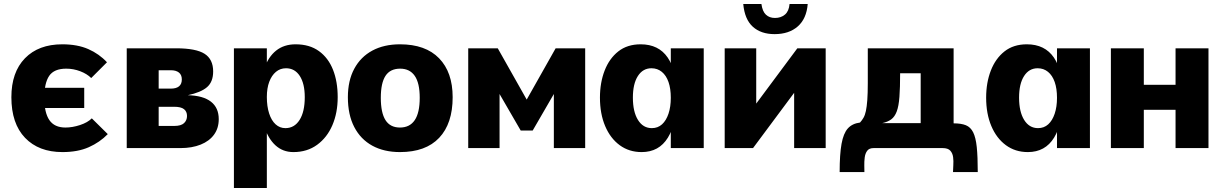

<svg xmlns="http://www.w3.org/2000/svg" viewBox="-20 -742 6127 962"><path d="M293 20Q174 20 105.5 -51.5Q37 -123 37 -255Q37 -380 105 -450Q173 -520 292 -520Q368 -520 422.5 -496Q477 -472 516 -430L437 -351Q416 -372 382 -385Q348 -398 312 -398Q251 -398 226.5 -362Q202 -326 202 -252Q202 -177 227.5 -140Q253 -103 308 -103Q343 -103 381 -115.5Q419 -128 440 -149L520 -70Q480 -29 425 -4.5Q370 20 293 20ZM402 -201H131V-302H402Z M615 -500H862Q962 -500 1005 -472.5Q1048 -445 1048 -384Q1048 -332 1017.5 -305.5Q987 -279 921 -265Q998 -263 1037 -232.5Q1076 -202 1076 -145Q1076 -100 1052.5 -67.5Q1029 -35 985.5 -17.5Q942 0 884 0H615ZM836 -298Q863 -298 877 -309.5Q891 -321 891 -344Q891 -367 876.5 -378.5Q862 -390 837 -390H775V-298ZM853 -111Q887 -111 902 -125Q917 -139 917 -161Q917 -183 902 -195Q887 -207 853 -207H775V-111Z M1152 -500H1317V200H1152ZM1450 20Q1397 20 1360 -14Q1323 -48 1303.5 -110Q1284 -172 1284 -255Q1284 -339 1304 -398Q1324 -457 1363.5 -488.5Q1403 -520 1461 -520Q1531 -520 1578 -486Q1625 -452 1648.5 -392.5Q1672 -333 1672 -255Q1672 -177 1645.5 -115Q1619 -53 1569 -16.5Q1519 20 1450 20ZM1410 -100Q1455 -100 1481 -141Q1507 -182 1507 -255Q1507 -323 1482 -361.5Q1457 -400 1413 -400Q1384 -400 1362.5 -382Q1341 -364 1329 -332Q1317 -300 1317 -256Q1317 -209 1328.5 -173.5Q1340 -138 1361 -119Q1382 -100 1410 -100Z M1984 20Q1904 20 1845.5 -12Q1787 -44 1755 -105.5Q1723 -167 1723 -255Q1723 -338 1755 -397.5Q1787 -457 1845.5 -488.5Q1904 -520 1984 -520Q2112 -520 2180 -450Q2248 -380 2248 -255Q2248 -123 2180.5 -51.5Q2113 20 1984 20ZM1984 -103Q2033 -103 2058 -140Q2083 -177 2083 -252Q2083 -326 2058 -362Q2033 -398 1985 -398Q1935 -398 1911.5 -362Q1888 -326 1888 -252Q1888 -177 1911.5 -140Q1935 -103 1984 -103Z M2326 -500H2474L2619 -243L2764 -500H2912V0H2755V-271L2649 -88H2589L2483 -271V0H2326Z M3195 20Q3132 20 3085 -14.5Q3038 -49 3012 -110.5Q2986 -172 2986 -253Q2986 -328 3009.5 -388.5Q3033 -449 3078 -484.5Q3123 -520 3190 -520Q3280 -520 3325.5 -453.5Q3371 -387 3371 -256Q3371 -125 3326.5 -52.5Q3282 20 3195 20ZM3246 -100Q3276 -100 3297 -119Q3318 -138 3329.5 -172.5Q3341 -207 3341 -252Q3341 -298 3329.5 -331Q3318 -364 3296 -382Q3274 -400 3244 -400Q3201 -400 3176 -361Q3151 -322 3151 -253Q3151 -182 3176.5 -141Q3202 -100 3246 -100ZM3341 0V-500H3506V0Z M3611 -500H3769V-223L3975 -500H4117V0H3959V-277L3753 0H3611ZM3795 -722Q3800 -685 3817.5 -668.5Q3835 -652 3863 -652Q3893 -652 3913 -669Q3933 -686 3936 -722H4027Q4021 -648 3977 -609.5Q3933 -571 3861 -571Q3793 -571 3752 -608Q3711 -645 3704 -722Z M4187 120Q4187 31 4196.5 -21.5Q4206 -74 4228 -98.5Q4250 -123 4289 -128Q4299 -139 4306.5 -152Q4314 -165 4318.5 -186Q4323 -207 4325.5 -240.5Q4328 -274 4328 -326V-500H4758V-124Q4796 -124 4819.5 -114.5Q4843 -105 4856 -79Q4869 -53 4874 -5Q4879 43 4879 120H4755Q4755 106 4756.5 85.5Q4758 65 4755.5 45.5Q4753 26 4741.5 13Q4730 0 4703 0H4357Q4335 0 4325 13.5Q4315 27 4312.5 47.5Q4310 68 4310.5 88Q4311 108 4311 120ZM4593 -125V-375H4490Q4490 -303 4486.5 -256.5Q4483 -210 4473 -183.5Q4463 -157 4445.5 -144Q4428 -131 4400 -125Z M5130 20Q5067 20 5020 -14.5Q4973 -49 4947 -110.5Q4921 -172 4921 -253Q4921 -328 4944.5 -388.5Q4968 -449 5013 -484.5Q5058 -520 5125 -520Q5215 -520 5260.5 -453.5Q5306 -387 5306 -256Q5306 -125 5261.5 -52.5Q5217 20 5130 20ZM5181 -100Q5211 -100 5232 -119Q5253 -138 5264.5 -172.5Q5276 -207 5276 -252Q5276 -298 5264.5 -331Q5253 -364 5231 -382Q5209 -400 5179 -400Q5136 -400 5111 -361Q5086 -322 5086 -253Q5086 -182 5111.5 -141Q5137 -100 5181 -100ZM5276 0V-500H5441V0Z M5546 -500H5711V-317H5870V-500H6035V0H5870V-192H5711V0H5546Z"/></svg>

Font: Moderustic
Style: Bold
Weight: 700
Designer: Tural Alisoy
Foundry: TAFT Foundry
Version: Version 2.120